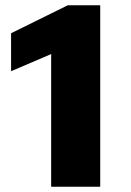

<svg xmlns="http://www.w3.org/2000/svg" viewBox="-20 -708 496 728"><path d="M174 0V-503L22 -438V-582L237 -688H360V0Z"/></svg>

Font: Saira Expanded
Style: Bold
Weight: 700
Width: 7
Designer: Hector Gatti with collaboration of the Omnibus-Type team
Foundry: Omnibus-Type
Version: Version 1.100; ttfautohint (v1.8.3)